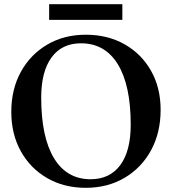

<svg xmlns="http://www.w3.org/2000/svg" viewBox="-20 -882 834 918"><path d="M390 16Q286 16 205.5 -30.5Q125 -77 79.5 -159Q34 -241 34 -347Q34 -455 79.5 -538Q125 -621 205.5 -668.5Q286 -716 390 -716Q495 -716 576 -670Q657 -624 702.5 -543Q748 -462 748 -357Q748 -248 702.5 -164Q657 -80 576 -32Q495 16 390 16ZM413 -25Q505 -25 555 -92.5Q605 -160 605 -286Q605 -474 543.5 -574.5Q482 -675 367 -675Q276 -675 226.5 -607.5Q177 -540 177 -415Q177 -227 238 -126Q299 -25 413 -25ZM215 -787V-862H565V-787Z"/></svg>

Font: Wittgenstein Semibold
Style: Regular
Weight: 600
Designer: Jörg Drees
Foundry: Jörg Drees
Version: Version 1.303; ttfautohint (v1.8.4.7-5d5b)